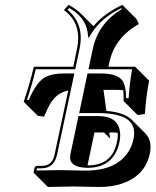

<svg xmlns="http://www.w3.org/2000/svg" viewBox="-20 -700 631 779"><path d="M480 -334Q465.8 -335.4 446.8 -335.4H399.9L411.6 -250Q483.9 -244.1 513.7 -214.8L570.3 -158.2Q598.6 -128.4 587.9 -76.7Q568.4 15.1 470.2 46.4Q430.7 58.6 383.3 58.6Q362.8 58.6 331.1 57.6Q298.3 56.6 277.3 56.6L174.3 58.6L117.7 2L116.2 0L120.1 -19Q123 -26.4 129.9 -26.9H148.9Q189.9 -26.9 200.2 -67.4Q200.7 -70.3 201.2 -71.8L256.8 -332.5Q210.9 -324.2 184.1 -279.8Q172.9 -260.7 158.7 -226.6L132.8 -230.5L76.2 -287.1Q102.1 -363.8 117.2 -429.2H277.3L293 -503.9Q310.1 -590.3 259.8 -641.6Q250 -651.4 239.3 -659.2L258.3 -680.2Q288.1 -664.6 308.1 -645L359.4 -593.8Q400.4 -644.5 476.6 -680.2L533.2 -623.5L543.5 -602.5Q445.3 -547.4 423.8 -447.3L419.9 -429.2H528.3L585 -372.6Q572.3 -307.6 567.9 -237.3L538.1 -233.4L481.4 -290Q481.9 -318.4 480 -334ZM335 -28.8Q422.9 -28.8 448.2 -101.1Q452.1 -112.3 454.6 -124Q459 -145 457.5 -161.1Q447.3 -162.6 436 -162.6H423.3L426.8 -137.7L401.9 -162.6H363.3ZM464.4 -122.1Q441.4 -19.5 335 -19Q264.6 -20.5 264.2 -61.5Q264.6 -68.8 266.1 -76.2L298.3 -229H379.4Q456.1 -229 466.3 -168.5Q467.3 -160.2 467.8 -152.8Q467.8 -137.7 464.4 -122.1ZM301.3 -241.2 335 -401.9H390.1Q461.4 -401.9 480 -367.7Q491.2 -345.7 491.7 -301.3L502 -302.7Q505.9 -364.3 516.1 -418.9H338.9L357.4 -505.9Q380.4 -606.4 474.1 -663.1L472.2 -667Q391.6 -627.4 353 -567.4L338.9 -544.9L335 -571.8Q324.7 -631.3 260.7 -667.5L253.9 -660.2Q323.7 -602.1 302.7 -502L285.2 -418.9H125Q110.8 -358.9 89.4 -294.9L96.2 -293.9Q127 -364.7 160.6 -385.3Q189.9 -401.9 238.3 -401.9H281.7L210.9 -69.8Q198.2 -17.6 148.9 -17.1Q146 -17.1 139.4 -17.1Q132.8 -17.1 129.9 -17.1L127.9 -8.3Q187.5 -9.8 221.2 -9.8Q242.7 -9.8 274.9 -8.8Q307.1 -7.8 326.7 -7.8Q458 -7.8 505.4 -91.8Q516.6 -112.3 521.5 -135.3Q537.6 -210.9 461.4 -231.4Q455.1 -233.4 448.7 -234.9Q418 -241.2 376.5 -241.2Z"/></svg>

Font: Linux Biolinum Shadow O
Style: Italic
Weight: 400
Italic angle: -12°
Designer: Philipp H. Poll
Foundry: Philipp H. Poll
Version: Version 0.6.2